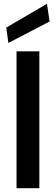

<svg xmlns="http://www.w3.org/2000/svg" viewBox="-20 -990 294 1010"><path d="M67 0V-720H187V0ZM24 -764 13 -845 227 -970 241 -877Z"/></svg>

Font: DM Sans SemiBold
Style: Regular
Weight: 600
Designer: Colophon Foundry, Jonny Pinhorn
Foundry: Colophon Foundry
Version: Version 4.004; ttfautohint (v1.8.4.7-5d5b)